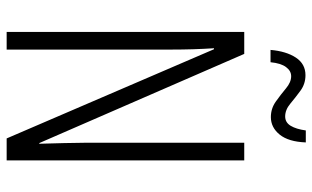

<svg xmlns="http://www.w3.org/2000/svg" viewBox="-201 -738 939 577"><g transform="rotate(90 268.5 -449.5)"><path d="M462 0H396L128 -623H125Q127 -592 128 -560.5Q129 -529 129 -493V0H76V-714H142L410 -98H412Q411 -137 410 -172.5Q409 -208 409 -234V-714H462ZM130 -793Q134 -840 153 -869Q172 -898 206 -898Q232 -898 252.5 -883Q273 -868 291.5 -852.5Q310 -837 330 -837Q348 -837 358 -853.5Q368 -870 372 -899H408Q406 -847 384.5 -820.5Q363 -794 332 -794Q306 -794 285 -809Q264 -824 245.5 -839.5Q227 -855 209 -855Q193 -855 181.5 -839.5Q170 -824 167 -793Z"/></g></svg>

Font: Noto Sans Malayalam ExtraCondensed Light
Style: Regular
Weight: 300
Width: 2
Designer: Jelle Bosma - Monotype Design Team
Foundry: Monotype Imaging Inc.
Version: Version 2.104; ttfautohint (v1.8.4.7-5d5b)